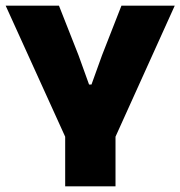

<svg xmlns="http://www.w3.org/2000/svg" viewBox="-20 -659 638 679"><path d="M218 -159 0 -639H188.5L257.5 -464L295 -360H303.5L341 -464L409.5 -639H598L381 -159ZM210.5 0V-320H388.5V0Z"/></svg>

Font: Anek Odia Medium ExtraBold
Style: Regular
Weight: 800
Version: Version 1.003